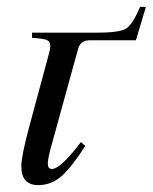

<svg xmlns="http://www.w3.org/2000/svg" viewBox="-20 -527 444 558"><path d="M404 -507 375 -410H241Q214 -410 207 -385L127 -95Q119 -65 119 -51Q119 -36 131 -36Q156 -36 215 -114L228 -103Q186 -38 157 -13.5Q128 11 91 11Q42 11 42 -44Q42 -73 64 -155L122 -370Q126 -383 126 -394Q126 -407 115.5 -411Q105 -415 73 -417V-432H259Q325 -432 345 -443Q365 -454 387 -507Z"/></svg>

Font: STIX
Style: Italic
Weight: 400
Italic angle: -16.33°
Designer: MicroPress Inc., with final additions and corrections provided by Coen Hoffman, Elsevier (retired)
Version: Version 1.1.1